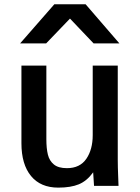

<svg xmlns="http://www.w3.org/2000/svg" viewBox="-20 -850 640 878"><path d="M78 -195V-550H192V-213.5Q192 -171 199 -142.8Q206 -114.5 226.5 -97.8Q247 -81 286 -81Q345.5 -81 374.8 -123.8Q404 -166.5 404 -232V-550H518.5V-119Q518.5 -87 520.5 -41L522 0H410L406 -62Q377.5 -22.5 340.5 -7.2Q303.5 8 246.5 8Q165.5 8 121.8 -45.2Q78 -98.5 78 -195ZM228.5 -830.5H371.5L526 -651.5H408L300 -765L191 -651.5H72Z"/></svg>

Font: JuliaMono SemiBold
Style: Regular
Weight: 600
Monospace: yes
Designer: cormullion
Foundry: corm
Version: Version 0.055; ttfautohint (v1.8.4)